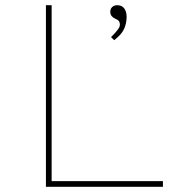

<svg xmlns="http://www.w3.org/2000/svg" viewBox="-20 -720 718 740"><path d="M157 0V-700H179V-22H608V0ZM420 -565 408 -577Q414 -583 421.5 -591Q429 -599 435.5 -608Q442 -617 442 -624Q442 -634 438 -639Q434 -644 424 -648Q415 -652 410 -658.5Q405 -665 405 -675Q405 -686 412.5 -693Q420 -700 432 -700Q449 -700 458.5 -688Q468 -676 468 -654Q468 -643 465.5 -631Q463 -619 458 -608Q453 -597 443.5 -586.5Q434 -576 420 -565Z"/></svg>

Font: Lexend Giga Thin
Style: Regular
Weight: 250
Version: Version 1.007